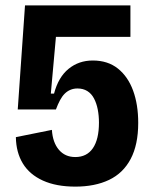

<svg xmlns="http://www.w3.org/2000/svg" viewBox="-20 -680 571 714"><path d="M260 14Q189 14 139.5 -8.5Q90 -31 65 -72Q40 -113 39 -170L173 -197Q176 -150 199 -123Q222 -96 260 -96Q303 -96 325.5 -129Q348 -162 348 -224Q348 -250 343.5 -273Q339 -296 329.5 -314Q320 -332 304.5 -341.5Q289 -351 268 -351Q254 -351 242 -346Q230 -341 220.5 -331.5Q211 -322 203 -307Q195 -292 188 -273H46L73 -660H465V-543H188L169 -332H181Q197 -393 235 -424Q273 -455 325 -455Q381 -455 418.5 -425Q456 -395 475 -343Q494 -291 494 -223Q494 -142 466 -89Q438 -36 385.5 -11Q333 14 260 14Z"/></svg>

Font: Bricolage Grotesque 24pt SemiCondensed
Style: Bold
Weight: 700
Width: 4
Designer: Mathieu Triay
Foundry: Atelier Triay
Version: Version 1.001;gftools[0.9.33.dev8+g029e19f]